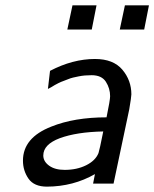

<svg xmlns="http://www.w3.org/2000/svg" viewBox="-20 -679 571 710"><path d="M64.9 -85Q64.9 -169.9 169.9 -210.9Q254.9 -245.1 374 -245.1Q387.2 -309.1 387.2 -323.2Q387.2 -352.1 371.6 -376.5Q356 -400.9 318.8 -400.9Q305.7 -400.9 293.9 -399.9Q282.2 -398.9 270.5 -396.5Q258.8 -394 250 -392.1Q241.2 -390.1 230.2 -385.5Q219.2 -380.9 213.1 -378.9Q207 -377 196 -371.6Q185.1 -366.2 182.6 -364.5Q180.2 -362.8 169.2 -356.4Q158.2 -350.1 157.2 -350.1L165 -417Q249 -460.9 331.1 -460.9Q398.9 -460.9 432.4 -421.4Q465.8 -381.8 465.8 -330.1Q465.8 -321.3 458 -274.9L399.9 0H324.2L331.1 -35.2Q251 10.7 153.8 11.2Q106 11.2 85.4 -18.3Q64.9 -47.9 64.9 -85ZM140.1 -104Q140.1 -82 161.6 -66.4Q183.1 -50.8 219.2 -50.8Q264.2 -50.8 298.6 -67.9Q333 -85 344.2 -112.8Q348.1 -124 361.8 -192.9Q263.7 -190.9 201.2 -168Q140.1 -145 140.1 -104ZM229 -569.8 248 -659.2H336.9L319.3 -569.8ZM422.9 -569.8 441.9 -659.2H530.8L513.2 -569.8Z"/></svg>

Font: CMU Sans Serif
Style: Oblique
Weight: 500
Italic angle: -12°
Version: Version 0.7.0